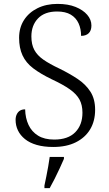

<svg xmlns="http://www.w3.org/2000/svg" viewBox="-20 -744 559 985"><path d="M253 10Q205 10 168.5 -0.5Q132 -11 108 -30.5Q84 -50 72 -75Q60 -100 60 -129Q60 -145 66 -157.5Q72 -170 82.5 -176.5Q93 -183 109 -183Q110 -138 126.5 -103Q143 -68 175.5 -48Q208 -28 258 -28Q329 -28 366 -65.5Q403 -103 403 -166Q403 -205 388 -233Q373 -261 338.5 -285.5Q304 -310 246 -337Q188 -365 150.5 -393.5Q113 -422 95.5 -460Q78 -498 78 -550Q78 -602 103 -641Q128 -680 172.5 -702Q217 -724 275 -724Q329 -724 367.5 -708.5Q406 -693 427.5 -668Q449 -643 449 -613Q449 -587 435 -573.5Q421 -560 396 -560Q396 -596 383 -624.5Q370 -653 343 -669Q316 -685 273 -685Q209 -685 175 -649.5Q141 -614 141 -557Q141 -516 156 -488Q171 -460 202.5 -438Q234 -416 285 -392Q338 -366 379 -338.5Q420 -311 444 -273.5Q468 -236 468 -181Q468 -123 442.5 -80.5Q417 -38 369 -14Q321 10 253 10ZM208 208Q213 185 218 159.5Q223 134 227.5 109Q232 84 235 61H308V71Q299 92 286.5 119Q274 146 260.5 173Q247 200 235 221H208Z"/></svg>

Font: Noto Serif Thai Light
Style: Regular
Weight: 300
Version: Version 2.001